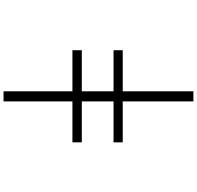

<svg xmlns="http://www.w3.org/2000/svg" viewBox="-34 -816 1068 1040"><g transform="rotate(90 500.0 -296.0)"><path d="M252 -154.3V-205.1H474.6V-377H252V-426.8H474.6V-809.6H529.3V-426.8H751V-377H529.3V-205.1H751V-154.3H529.3V218.8H474.6V-154.3Z"/></g></svg>

Font: GenEi Gothic M Light
Style: Regular
Weight: 300
Designer: o_tamon (Modified); [Source Han Sans]
Ryoko NISHIZUKA  (kana & ideographs); Paul D. Hunt (Latin, Greek & Cyrillic); Wenl
Version: Version 1.1a;Original Version 1.004